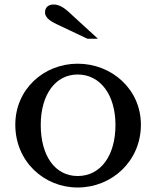

<svg xmlns="http://www.w3.org/2000/svg" viewBox="-20 -823 694 853"><path d="M325 -540C175 -540 48 -427 48 -269C48 -106 175 10 325 10C477 10 606 -107 606 -269C606 -426 477 -540 325 -540ZM325 -492C426 -492 493 -401 493 -268C493 -131 427 -41 325 -41C225 -41 161 -130 161 -268C161 -402 226 -492 325 -492ZM415 -651 285 -770C260 -793 239 -803 218 -803C195 -803 180 -790 180 -768C180 -747 199 -731 231 -716L368 -651Z"/></svg>

Font: Libre Baskerville
Style: Regular
Weight: 400
Designer: Pablo Impallari, Rodrigo Fuenzalida
Foundry: Pablo Impallari, Rodrigo Fuenzalida
Version: Version 1.051;Glyphs 3.2.3 (3260)